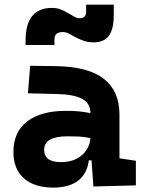

<svg xmlns="http://www.w3.org/2000/svg" viewBox="-20 -810 626 839"><path d="M212.9 9.8Q130.4 9.8 84.5 -30.8Q38.6 -71.3 38.6 -146Q38.6 -232.9 98.6 -279.3Q158.7 -325.7 269 -325.7Q301.3 -325.7 326.4 -323.2Q351.6 -320.8 375 -315.4V-316.9Q375 -358.4 339.6 -377.7Q304.2 -397 234.4 -398.9L102.1 -402.3L111.8 -522.5L224.6 -521Q365.2 -519 433.6 -465.6Q502 -412.1 502 -309.6V-118.2L573.7 -107.4V0L388.2 4.9L379.9 -109.4H368.2Q360.8 -49.8 320.6 -20Q280.3 9.8 212.9 9.8ZM172.9 -155.8Q172.9 -101.6 245.6 -101.6Q287.6 -101.6 315.9 -116.9Q344.2 -132.3 359.1 -156.5Q374 -180.7 375 -206.5Q346.7 -212.4 323.7 -213.4Q300.8 -214.4 275.4 -214.4Q172.9 -214.4 172.9 -155.8ZM91.8 -613.3V-632.8Q91.8 -775.4 206.5 -775.4Q229 -775.4 245.4 -768.8Q261.7 -762.2 283.2 -749.5Q297.9 -741.2 307.1 -735.8Q316.4 -730.5 330.1 -730.5Q356.4 -730.5 356.4 -759.8V-789.6H477.1V-742.2Q477.1 -683.6 456.1 -654.3Q435.1 -625 389.2 -625Q364.3 -625 344.2 -632.3Q324.2 -639.6 305.7 -649.4Q290 -658.2 278.8 -664.1Q267.6 -669.9 253.9 -669.9Q235.8 -669.9 226.8 -662.1Q217.8 -654.3 217.8 -633.8V-613.3Z"/></svg>

Font: Caskaydia Cove
Style: Bold
Weight: 700
Monospace: yes
Designer: Aaron Bell
Foundry: Saja Typeworks
Version: Version 4.300; ttfautohint (v1.8.3)